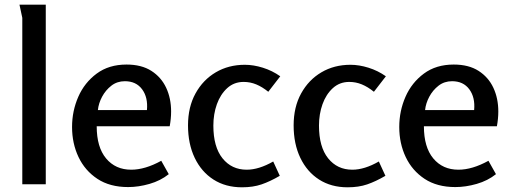

<svg xmlns="http://www.w3.org/2000/svg" viewBox="-20 -785 2179 818"><path d="M175 -765V0H75V-709L63 -765Z M519 -510Q583 -510 625 -483Q667 -456 688 -411Q709 -366 709 -310Q709 -280 703 -247H392Q392 -158 432 -110Q472 -62 539 -62Q598 -62 667 -100L699 -43Q664 -15 617 -1.5Q570 12 526 12Q448 12 395 -23Q342 -58 314.5 -116Q287 -174 287 -244Q287 -312 313.5 -372.5Q340 -433 392 -471.5Q444 -510 519 -510ZM512 -439Q479 -439 454.5 -420Q430 -401 415 -373Q400 -345 397 -316H606Q611 -370 585.5 -404.5Q560 -439 512 -439Z M1023 -509Q1060 -509 1100 -496.5Q1140 -484 1174 -460L1123 -394Q1097 -415 1071.5 -425.5Q1046 -436 1018 -436Q977 -436 948 -409.5Q919 -383 904 -341Q889 -299 889 -250Q889 -159 928 -110.5Q967 -62 1031 -62Q1083 -62 1144 -97L1172 -36Q1131 -12 1094.5 0.5Q1058 13 1011 13Q941 13 889.5 -20Q838 -53 809.5 -112.5Q781 -172 781 -251Q781 -329 813 -387Q845 -445 899.5 -477Q954 -509 1023 -509Z M1473 -509Q1510 -509 1550 -496.5Q1590 -484 1624 -460L1573 -394Q1547 -415 1521.5 -425.5Q1496 -436 1468 -436Q1427 -436 1398 -409.5Q1369 -383 1354 -341Q1339 -299 1339 -250Q1339 -159 1378 -110.5Q1417 -62 1481 -62Q1533 -62 1594 -97L1622 -36Q1581 -12 1544.5 0.5Q1508 13 1461 13Q1391 13 1339.5 -20Q1288 -53 1259.5 -112.5Q1231 -172 1231 -251Q1231 -329 1263 -387Q1295 -445 1349.5 -477Q1404 -509 1473 -509Z M1913 -510Q1977 -510 2019 -483Q2061 -456 2082 -411Q2103 -366 2103 -310Q2103 -280 2097 -247H1786Q1786 -158 1826 -110Q1866 -62 1933 -62Q1992 -62 2061 -100L2093 -43Q2058 -15 2011 -1.5Q1964 12 1920 12Q1842 12 1789 -23Q1736 -58 1708.5 -116Q1681 -174 1681 -244Q1681 -312 1707.5 -372.5Q1734 -433 1786 -471.5Q1838 -510 1913 -510ZM1906 -439Q1873 -439 1848.5 -420Q1824 -401 1809 -373Q1794 -345 1791 -316H2000Q2005 -370 1979.5 -404.5Q1954 -439 1906 -439Z"/></svg>

Font: Rosario SemiBold
Style: Regular
Weight: 600
Designer: Hector Gatti
Foundry: Omnibus Type
Version: Version 1.101; ttfautohint (v1.8.1.43-b0c9)